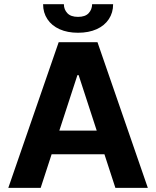

<svg xmlns="http://www.w3.org/2000/svg" viewBox="-20 -912 758 932"><path d="M20.3 0 264.8 -707H453.2L697.6 0H540.1L361.7 -547.4H355.8L177.4 0ZM547 -278V-163.3H169.2V-278ZM358.7 -753Q307.5 -753 269.2 -770.2Q231 -787.4 210.1 -819Q189.2 -850.5 189.2 -891.5H290.1Q290.1 -866 307 -848Q323.9 -830.1 358.7 -830.1Q393.5 -830.1 410.1 -847.8Q426.7 -865.4 427.2 -891.5H529.1Q529.1 -850.5 508.2 -819Q487.3 -787.4 448.9 -770.2Q410.4 -753 358.7 -753Z"/></svg>

Font: Pretendard GOV Variable
Style: Regular
Weight: 400
Designer: Base glyphs from Inter by Rasmus Andersson; Hangul glyphs from Noto Sans CJK(Source Han Sans) by Jang Soo-young and Kang
Foundry: Kil Hyung-jin
Version: Version 1.307;Glyphs 3.2 (3192)